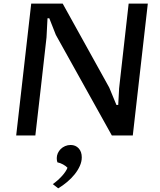

<svg xmlns="http://www.w3.org/2000/svg" viewBox="-20 -735 867 1042"><path d="M67.9 0 149.4 -715.3H320.3L572.8 -259.8L611.8 -165.5H621.6L626.5 -255.9Q630.4 -289.6 634 -323.2Q637.7 -356.9 641.6 -390.6L678.2 -715.3H782.2L700.7 0H586.9L283.2 -545.4L247.6 -635.7H237.8L232.4 -531.7Q217.8 -397.9 202.4 -265.9Q187 -133.8 171.9 0ZM266.6 264.2Q279.3 255.4 292 244.1Q304.7 232.9 315.7 220.9Q326.7 209 334.7 197Q342.8 185.1 346.2 175.3Q337.9 166 322.3 157.5Q306.6 148.9 291.5 146Q289.6 141.1 288.8 134.8Q288.1 128.4 288.1 122.6Q288.1 109.4 293.7 96.7Q299.3 84 309.3 74Q319.3 64 333.3 57.9Q347.2 51.8 363.3 51.8Q390.1 51.8 407 70.1Q423.8 88.4 423.8 119.1Q423.8 142.1 413.3 165.5Q402.8 189 385.3 210.9Q367.7 232.9 344.5 252.4Q321.3 272 295.9 287.1Z"/></svg>

Font: Proza Libre
Style: Medium Italic
Weight: 500
Designer: Jasper de Waard
Foundry: Jasper de Waard
Version: Version 1.000; ttfautohint (v1.4.1.8-43bc)